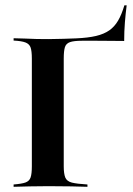

<svg xmlns="http://www.w3.org/2000/svg" viewBox="-20 -718 512 738"><path d="M32.3 0V-8.9Q62.9 -11.3 77.8 -16.5Q92.7 -21.8 97.6 -35.9Q102.4 -50 102.4 -78.2V-492.7Q102.4 -521.8 97.6 -535.5Q92.7 -549.2 77.8 -554.8Q62.9 -560.5 32.3 -562.1V-571Q52.4 -571 75 -569.8Q97.6 -568.5 121.4 -568.1Q145.2 -567.7 166.9 -567.7Q229 -568.5 273.8 -570.6Q318.5 -572.6 349.2 -579.8Q379.8 -587.1 400 -601.2Q420.2 -615.3 433.9 -638.7Q447.6 -662.1 458.1 -697.6H466.9Q462.9 -666.9 460.1 -632.3Q457.3 -597.6 457.3 -560.5Q437.9 -560.5 410.9 -560.9Q383.9 -561.3 354 -561.3Q324.2 -561.3 294.4 -561.3Q263.7 -561.3 248.8 -556Q233.9 -550.8 229.4 -536.3Q225 -521.8 225 -492.7V-79Q225 -50 231 -35.5Q237.1 -21 256.5 -16.1Q275.8 -11.3 316.1 -8.9V0Q291.9 -0.8 254 -1.6Q216.1 -2.4 166.1 -2.4Q129 -2.4 94.8 -1.6Q60.5 -0.8 32.3 0Z"/></svg>

Font: Playfair 144pt
Style: Bold
Weight: 700
Version: Version 2.001;gftools[0.9.30]